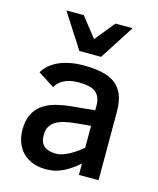

<svg xmlns="http://www.w3.org/2000/svg" viewBox="-116 -848 779 945"><g transform="rotate(15 273.0 -375.5)"><path d="M373 0V-58.1Q336.9 -25.9 296.6 -5.4Q256.3 15.1 209 15.1Q169.9 15.1 139.6 3.4Q109.4 -8.3 88.9 -29.5Q68.4 -50.8 57.6 -79.8Q46.9 -108.9 46.9 -144Q46.9 -190.4 62.3 -221.7Q77.6 -252.9 104.7 -272.7Q131.8 -292.5 169.2 -302.5Q206.5 -312.5 251 -316.9L368.2 -328.1V-352.1Q368.2 -377.4 360.6 -394.3Q353 -411.1 338.6 -421.4Q324.2 -431.6 303 -435.8Q281.7 -439.9 254.9 -439.9Q229 -439.9 209.7 -435.1Q190.4 -430.2 176.3 -422.4Q162.1 -414.6 152.8 -404.5Q143.6 -394.5 138.2 -384.8L55.2 -438Q64.5 -454.6 80.8 -470.5Q97.2 -486.3 121.6 -498.8Q146 -511.2 179.4 -519Q212.9 -526.9 256.8 -526.9Q310.5 -526.9 351.1 -518.1Q391.6 -509.3 418.7 -488.8Q445.8 -468.3 459.5 -433.8Q473.1 -399.4 473.1 -348.1V0ZM368.2 -249 294.9 -242.2Q261.2 -239.3 235.1 -232.9Q209 -226.6 191.2 -215.3Q173.3 -204.1 164.1 -187.3Q154.8 -170.4 154.8 -146Q154.8 -105.5 176.3 -88.6Q197.8 -71.8 236.8 -71.8Q252 -71.8 268.3 -77.1Q284.7 -82.5 301.5 -91.3Q318.4 -100.1 335.2 -112.1Q352.1 -124 368.2 -137.2ZM328.1 -589.8H217.3L104 -766.1H192.4L272 -665L354 -766.1H441.4Z"/></g></svg>

Font: Lorenzo Sans Medium
Style: Regular
Weight: 500
Foundry: Intel Corporation
Version: Version 1.00; ttfautohint (v1.5)